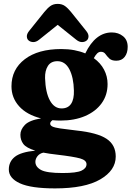

<svg xmlns="http://www.w3.org/2000/svg" viewBox="-20 -748 693 1012"><path d="M384 -60Q493 -48.5 541.5 -16.5Q590 15.5 590 77Q590 150 508.5 197.5Q427 245 270.5 245Q143.5 245 85 218.2Q26.5 191.5 26.5 145.5Q26.5 104 58 78.8Q89.5 53.5 166 46Q118.5 31.5 103 10.8Q87.5 -10 87.5 -37.5Q87.5 -65 111 -89.5Q134.5 -114 196.5 -124Q121 -143 80.8 -187.8Q40.5 -232.5 40.5 -293Q40.5 -382.5 110.8 -436Q181 -489.5 303 -489.5Q340 -489.5 371.8 -483.5Q403.5 -477.5 429.5 -466.5Q483 -577 569.5 -577Q604 -577 628.5 -557.2Q653 -537.5 653 -501Q653 -468.5 637.2 -448.2Q621.5 -428 593 -428Q568 -428 556 -439.8Q544 -451.5 535.8 -463.2Q527.5 -475 512 -475Q501 -475 492.2 -466.5Q483.5 -458 474.5 -441.5Q510 -416 528.5 -380.8Q547 -345.5 547 -305Q547 -247 515.8 -203.8Q484.5 -160.5 428.8 -136.5Q373 -112.5 299.5 -112.5Q277.5 -112.5 256.5 -114.5Q244.5 -105.5 244.5 -96.5Q244.5 -87 256 -81.2Q267.5 -75.5 297.5 -71Q327.5 -66.5 384 -60ZM282.5 -425.5Q248.5 -425.5 232.5 -400.5Q216.5 -375.5 217.5 -336.5Q220 -260.5 243 -218.5Q266 -176.5 304.5 -176.5Q338.5 -176.5 354.8 -201Q371 -225.5 369.5 -271Q368 -339.5 345.8 -382.5Q323.5 -425.5 282.5 -425.5ZM166.5 105Q166.5 131.5 196.2 147.8Q226 164 310 164Q383 164 409.5 151.5Q436 139 436 117.5Q436 96.5 402.2 87Q368.5 77.5 279.5 67Q239 62.5 208.5 56.5Q188.5 61 177.5 75.2Q166.5 89.5 166.5 105ZM186 -538.5Q170.5 -526 155.2 -526.2Q140 -526.5 130 -535.5Q122 -542.5 121.5 -556Q121 -569.5 134 -585.5L213 -684Q229.5 -704.5 245.2 -716Q261 -727.5 284 -727.5Q307 -727.5 322.8 -716Q338.5 -704.5 355 -684L434 -585.5Q447 -569.5 446.5 -556Q446 -542.5 438 -535.5Q428 -526.5 412.8 -526.2Q397.5 -526 382 -538.5L284 -617Z"/></svg>

Font: Fraunces 9pt S100
Style: Bold
Weight: 700
Version: Version 1.000; ttfautohint (v1.8.3)